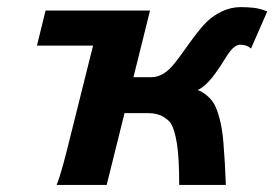

<svg xmlns="http://www.w3.org/2000/svg" viewBox="-20 -523 776 543"><path d="M404.3 -493.2 281.7 0H140.1Q148.4 -20 158.9 -58.6Q169.4 -97.2 181.6 -147.5L243.2 -394H84.5L108.9 -493.2ZM317.4 -203.1 342.8 -304.7H408.7Q425.3 -304.7 441.9 -314.5Q458.5 -324.2 475.1 -345.7Q488.3 -362.3 503.9 -384.5Q519.5 -406.7 535.6 -427.7Q551.8 -448.7 564.9 -461.4Q583.5 -479.5 608.6 -491.2Q633.8 -502.9 660.6 -502.9Q678.2 -502.9 696.8 -501Q715.3 -499 735.8 -490.7L689.9 -385.7Q678.2 -396.5 659.2 -396.5Q652.3 -396.5 645.3 -391.8Q638.2 -387.2 632.8 -380.4Q623.5 -369.1 615 -354.5Q606.4 -339.8 587.9 -314Q576.2 -297.9 563.2 -285.6Q550.3 -273.4 538.6 -268.1Q549.3 -266.1 565.9 -252.2Q582.5 -238.3 590.3 -219.7Q606.9 -180.2 611.8 -120.1Q616.7 -60.1 618.7 0H486.8Q486.8 -76.7 480.5 -116Q474.1 -155.3 464.4 -171.9Q459.5 -181.6 442.4 -192.4Q425.3 -203.1 397.9 -203.1Z"/></svg>

Font: Andika
Style: Bold Italic
Weight: 700
Italic angle: -14°
Designer: Victor Gaultney, Annie Olsen, Julie Remington, Don Collingsworth, Eric Hays, Becca Hirsbrunner
Foundry: SIL International
Version: Version 6.101